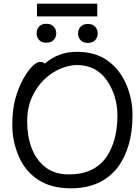

<svg xmlns="http://www.w3.org/2000/svg" viewBox="-20 -1001 741 1045"><path d="M354 -51.8Q495.1 -51.8 560.1 -147.9Q619.1 -235.8 619.1 -371.1Q619.1 -481 561 -564Q502.9 -647 398.9 -647Q356.9 -647 309.6 -627.4Q262.2 -607.9 221.2 -568.8Q180.2 -529.8 154.1 -472.4Q127.9 -415 127.9 -337.9Q127.9 -259.8 152.3 -194.8Q176.8 -129.9 227.3 -90.8Q277.8 -51.8 354 -51.8ZM366.2 23.9Q257.3 23.9 186.3 -23.4Q115.2 -70.8 81.1 -152.3Q46.9 -233.9 46.9 -319.8Q46.9 -404.8 63.5 -463.9Q80.1 -522.9 104.5 -567.9Q128.9 -612.8 154.1 -638.4Q179.2 -664.1 198.2 -664.1Q216.3 -664.1 224.1 -654.8Q297.4 -718.8 397.2 -719Q497.1 -719.2 563.5 -672.6Q629.9 -626 665.5 -545.4Q701.2 -464.8 701.2 -375Q701.2 -198.2 621.1 -90.8Q532.2 23.9 366.2 23.9ZM509.3 -981V-911.6H181.2V-981ZM179.2 -819.3Q179.2 -841.3 192.6 -856.4Q206.1 -871.6 232.4 -871.6Q258.3 -871.6 272.2 -856.4Q286.1 -841.3 286.1 -819.3Q286.1 -798.3 272.2 -783.4Q258.3 -768.6 232.4 -768.6Q206.1 -768.6 192.6 -783.4Q179.2 -798.3 179.2 -819.3ZM458 -870.6Q484.4 -870.6 498 -855.5Q511.7 -840.3 511.7 -818.8Q511.7 -797.4 498 -782.5Q484.4 -767.6 458 -767.6Q432.1 -767.6 418.5 -782.5Q404.8 -797.4 404.8 -818.8Q404.8 -840.3 418.5 -855.5Q432.1 -870.6 458 -870.6Z"/></svg>

Font: LXGW WenKai Screen R
Style: Regular
Weight: 400
Designer: Fontworks Inc.
Version: Version 1.235;May 31, 2022